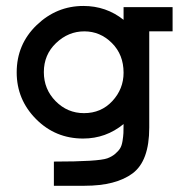

<svg xmlns="http://www.w3.org/2000/svg" viewBox="-20 -466 626 635"><path d="M388.7 -442.4H550.8V-362.3H473.6V-43.9Q473.6 66.4 418.5 107.4Q363.3 148.4 259.8 148.4H158.2V68.4Q305.7 68.4 335 57.6Q350.6 51.8 361.3 42.5Q372.1 33.2 377.4 24.4Q382.8 15.6 385.3 0Q387.7 -15.6 388.2 -25.9Q388.7 -36.1 388.7 -55.7Q330.1 -7.8 254.9 -7.8Q163.1 -7.8 99.1 -72.3Q35.2 -136.7 35.2 -226.6Q35.2 -319.3 101.1 -382.8Q167 -446.3 255.9 -446.3Q331.1 -446.3 388.7 -400.4ZM388.7 -225.6Q388.7 -285.2 350.1 -323.7Q311.5 -362.3 258.8 -362.3Q206.1 -362.3 165.5 -323.7Q125 -285.2 125 -227.5Q125 -170.9 164.1 -131.3Q203.1 -91.8 257.8 -91.8Q314.5 -91.8 351.6 -131.8Q388.7 -171.9 388.7 -225.6Z"/></svg>

Font: Thabit-Bold
Style: Bold
Weight: 700
Designer: Regenerated by Nadim Shaikli
Foundry: MAK Alagha
Version: 0.01